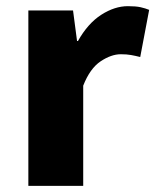

<svg xmlns="http://www.w3.org/2000/svg" viewBox="-20 -603 504 623"><path d="M72 0V-569H217L230 -470H233Q265 -527 308.5 -555Q352 -583 395 -583Q421 -583 436.5 -579.5Q452 -576 464 -571L435 -418Q419 -422 405 -424.5Q391 -427 372 -427Q341 -427 306.5 -404Q272 -381 250 -325V0Z"/></svg>

Font: Source Han Sans TC Heavy
Style: Regular
Weight: 900
Designer: Ryoko NISHIZUKA Ë•øÂ°öÊ∂ºÂ≠ê (kana, bopomofo & ideographs); Paul D. Hunt (Latin, Greek & Cyrillic); Sandoll Communicatio
Foundry: Adobe
Version: Version 2.004;hotconv 1.0.118;makeotfexe 2.5.65603